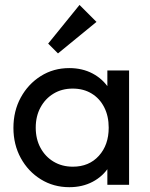

<svg xmlns="http://www.w3.org/2000/svg" viewBox="-20 -768 622 798"><path d="M268.2 10Q202.5 10 149.8 -22.6Q97 -55.2 66.4 -111.1Q35.8 -167 35.8 -236.5Q35.8 -306.8 66.4 -362.8Q97 -418.8 149.6 -451.9Q202.2 -485 267.8 -485Q322.2 -485 364.8 -462.5Q407.2 -440 433.1 -400.2Q459 -360.5 461.8 -309V-166.2Q458.8 -114.8 433.2 -74.9Q407.8 -35 365.1 -12.5Q322.5 10 268.2 10ZM282.8 -75.2Q350 -75.2 390.9 -120.4Q431.8 -165.5 431.8 -237.2Q431.8 -285.5 413.1 -322.1Q394.5 -358.8 360.9 -379.2Q327.2 -399.8 282.2 -399.8Q237.2 -399.8 202.8 -379Q168.2 -358.2 148.4 -321.6Q128.5 -285 128.5 -237.5Q128.5 -190 148.4 -153.4Q168.2 -116.8 203 -96Q237.8 -75.2 282.8 -75.2ZM426.2 0V-127.5L442.8 -243.8L426.2 -358.5V-475H516.5V0ZM221 -546 180.2 -586.8 310.5 -747.5 381 -677Z"/></svg>

Font: Outfit Thin
Style: Regular
Weight: 100
Designer: Rodrigo Fuenzalida
Foundry: fragTYPE
Version: Version 1.000